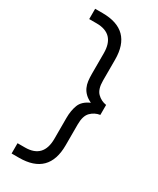

<svg xmlns="http://www.w3.org/2000/svg" viewBox="-226 -767 851 1034"><g transform="rotate(30 200.0 -250.0)"><path d="M40 135.9H86Q200 135.9 200 15.9V-114Q200 -159 213.5 -194.5Q227 -230 273 -250Q250 -261 235.5 -275Q221 -289 213 -306.5Q205 -324 202.5 -344Q200 -364 200 -386V-516Q200 -636 86 -636H40V-700H86Q270 -700 270 -516V-386Q270 -333 293.5 -309.5Q317 -286 350 -281V-219Q317 -214 293.5 -190.5Q270 -167 270 -114V15.9Q270 199.9 86 199.9H40Z"/></g></svg>

Font: Retni Sans
Style: Regular
Weight: 400
Designer: Vitaly Kuzmin
Foundry: ParaType Ltd.
Version: Version 1.00;March 2, 2019;FontCreator 11.5.0.2425 64-bit; t